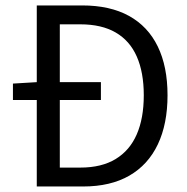

<svg xmlns="http://www.w3.org/2000/svg" viewBox="-20 -676 679 696"><path d="M26.9 -313.5V-373L114.6 -378.3H345.8V-313.5ZM113.3 0V-656.3H277.8Q378.6 -656.3 447.5 -618.4Q516.3 -580.5 551.8 -507.7Q587.3 -434.9 587.3 -330.8Q587.3 -226.6 552.1 -152.6Q516.9 -78.5 448.7 -39.2Q380.4 0 281.5 0ZM196.8 -68.5H271.4Q348.2 -68.5 399.3 -99.6Q450.5 -130.7 475.8 -189.1Q501.2 -247.5 501.2 -330.8Q501.2 -413.5 475.8 -471.1Q450.5 -528.6 399.3 -558.2Q348.2 -587.8 271.4 -587.8H196.8Z"/></svg>

Font: SourceSans3VF
Style: Regular
Weight: 200
Designer: Paul D. Hunt
Foundry: Adobe
Version: Version 3.052;hotconv 1.1.0;makeotfexe 2.6.0